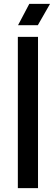

<svg xmlns="http://www.w3.org/2000/svg" viewBox="-20 -970 288 990"><path d="M176 0H72V-780H176ZM238 -950 175 -840H73L131 -950Z"/></svg>

Font: Cooper Hewitt
Style: Regular
Weight: 707
Designer: Village Type and Design LLC
Foundry: Cooper Hewitt Smithsonian Design Museum
Version: 1.000